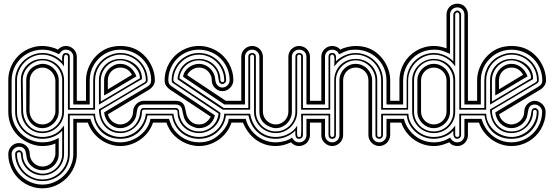

<svg xmlns="http://www.w3.org/2000/svg" viewBox="-20 -791 3006 1040"><path d="M326.9 -186Q326.9 -161.6 317.6 -140.5Q308.3 -119.4 292.4 -103.8Q276.4 -88.1 255.1 -79.1Q233.9 -70.1 210 -70.1Q184.1 -70.1 163 -80Q141.8 -89.8 126.7 -106.3Q111.6 -122.8 103.3 -144.3Q95 -165.8 95 -189L93 -356Q92.5 -380.9 101.7 -402Q110.8 -423.1 126.7 -438.7Q142.6 -454.3 164.1 -463.1Q185.5 -471.9 210 -471.9Q234.4 -471.9 255.6 -463.1Q276.9 -454.3 292.7 -438.7Q308.6 -423.1 317.7 -402Q326.9 -380.9 326.9 -356ZM316.9 -356Q316.9 -377.7 308.5 -397.3Q300 -417 285.5 -431.8Q271 -446.5 251.6 -455.3Q232.2 -464.1 210 -464.1Q188.2 -464.1 168.7 -455.2Q149.2 -446.3 134.4 -431.4Q119.6 -416.5 111.1 -397Q102.5 -377.4 103 -356L105 -189.9Q106 -166.7 113.9 -146.5Q121.8 -126.2 135.4 -111.2Q148.9 -96.2 167.8 -87.6Q186.8 -79.1 210 -79.1Q232.2 -79.1 251.6 -87.5Q271 -95.9 285.5 -110.5Q300 -125 308.5 -144.4Q316.9 -163.8 316.9 -186ZM298.1 -186Q298.1 -167.7 290.8 -151.5Q283.4 -135.3 271.2 -123.2Q259 -111.1 243.2 -104Q227.3 -96.9 210 -96.9Q189.7 -96.9 173.5 -105.2Q157.2 -113.5 145.8 -126.8Q134.3 -140.1 128.2 -157.2Q122.1 -174.3 122.1 -191.9V-356Q122.1 -369.4 125.7 -382Q129.4 -394.5 136.4 -405.2Q143.3 -415.8 153.3 -424Q163.3 -432.1 176 -437Q184.3 -439.9 192.6 -442.5Q200.9 -445.1 210 -445.1Q228.8 -445.1 244.9 -437.6Q261 -430.2 272.8 -417.8Q284.7 -405.5 291.4 -389.4Q298.1 -373.3 298.1 -356ZM139.9 -14.9Q113.3 -26.4 92 -43.5Q70.8 -60.5 55.9 -82.3Q41 -104 33 -130.1Q24.9 -156.2 24.9 -186V-356Q24.9 -381.8 31.4 -405.8Q37.8 -429.7 49.8 -450.4Q61.8 -471.2 78.5 -488Q95.2 -504.9 115.7 -516.8Q136.2 -528.8 160 -535.4Q183.8 -542 210 -542Q219.5 -542 230.6 -540.6Q241.7 -539.3 252.9 -536.7Q264.2 -534.2 274.7 -530.5Q285.2 -526.9 293 -522Q302 -531 312.7 -536.5Q323.5 -542 336.9 -542Q348.9 -542 359.6 -537.5Q370.4 -533 378.4 -525Q386.5 -517.1 391.2 -506.5Q396 -495.8 396 -483.9V-245.1H422.6V-225.1H377V-483.9Q377 -492.2 373.7 -499.1Q370.4 -506.1 364.9 -511.2Q359.4 -516.4 352.1 -519.2Q344.7 -522 336.9 -522Q329.8 -522 324.5 -520.1Q319.1 -518.3 314.8 -515Q310.5 -511.7 307 -507.2Q303.5 -502.7 300 -497.1Q286.9 -503.7 275.4 -508.4Q263.9 -513.2 253.1 -516.2Q242.2 -519.3 231.7 -520.6Q221.2 -522 210 -522Q187 -522 165.6 -516.1Q144.3 -510.3 125.7 -499.6Q107.2 -489 91.9 -473.9Q76.7 -458.7 65.8 -440.3Q54.9 -421.9 49 -400.5Q43 -379.2 43 -356V-186Q43 -163.3 49.1 -142.1Q55.2 -120.8 66 -102.4Q76.9 -84 92.3 -68.8Q107.7 -53.7 126.2 -42.8Q144.8 -32 166 -26Q187.3 -20 210 -20Q222.7 -20 233.9 -21.5Q245.1 -22.9 255.7 -26Q266.4 -29.1 276.7 -33.6Q287.1 -38.1 298.1 -43.9V43Q298.1 61.3 291.3 77.4Q284.4 93.5 272.5 105.5Q260.5 117.4 244.4 124.3Q228.3 131.1 210 131.1Q196.8 131.1 184.2 127.3Q171.6 123.5 160.8 116.3Q149.9 109.1 141.4 99Q132.8 88.9 127.9 75.9Q125.5 69.1 124.3 61Q123 53 121.8 44.9Q120.6 36.9 118.5 29.4Q116.5 22 112.3 16.4Q108.2 10.7 101.2 7.3Q94.2 3.9 83 3.9Q75.2 3.9 67.9 7.1Q60.5 10.3 55.1 15.6Q49.6 21 46.3 28.1Q43 35.2 43 43Q43 65.7 49.1 86.9Q55.2 108.2 66 126.6Q76.9 145 92.3 160.2Q107.7 175.3 126.2 186.2Q144.8 197 166 203Q187.3 209 210 209Q231.7 209 252.6 203.1Q273.4 197.3 292 186.4Q310.5 175.5 326.2 160.4Q341.8 145.3 353 126.8Q364.3 108.4 370.6 87.2Q377 65.9 377 43V-147H422.6V-127H396V43Q396 67.4 389.4 90.8Q382.8 114.3 370.7 134.9Q358.6 155.5 341.7 172.9Q324.7 190.2 304 202.6Q283.2 215.1 259.4 222Q235.6 229 210 229Q184.1 229 160.4 222.4Q136.7 215.8 116.2 203.7Q95.7 191.7 78.9 174.7Q62 157.7 50 137Q38.1 116.2 31.5 92.5Q24.9 68.8 24.9 43Q24.9 31 29.3 20.3Q33.7 9.5 41.5 1.5Q49.3 -6.6 59.9 -11.4Q70.6 -16.1 83 -16.1Q95.5 -16.1 106.1 -11.5Q116.7 -6.8 124.5 1.1Q132.3 9 136.7 19.8Q141.1 30.5 141.1 43Q141.1 56.6 146.6 69Q152.1 81.3 161.4 90.6Q170.7 99.9 183.2 105.5Q195.8 111.1 210 111.1Q220.5 111.1 230.2 108.2Q240 105.2 248.2 99.7Q256.3 94.2 262.8 86.5Q269.3 78.9 272.9 69.1Q275.1 62.3 277.6 56.4Q280 50.5 280 43V-13.9Q263.4 -6.3 245.7 -3.2Q228 0 210 0Q191.2 0 174.3 -3.7Q157.5 -7.3 139.9 -14.9ZM280 -356Q278.8 -370.1 272.8 -382.8Q266.8 -395.5 257.4 -404.8Q248 -414.1 235.7 -419.6Q223.4 -425 210 -425Q195.8 -425 183.2 -419.6Q170.7 -414.1 161.4 -404.8Q152.1 -395.5 146.6 -382.8Q141.1 -370.1 141.1 -356Q141.1 -314.5 140.5 -273.7Q139.9 -232.9 139.9 -191.9Q139.9 -176.5 144.9 -162.8Q149.9 -149.2 159.2 -139Q168.5 -128.9 181.3 -122.9Q194.1 -116.9 210 -116.9Q220.5 -116.9 230.2 -120Q240 -123 248.2 -128.7Q256.3 -134.3 262.8 -142.2Q269.3 -150.1 272.9 -159.9Q276.1 -166.7 278.1 -172.6Q280 -178.5 280 -186ZM210 -39.1Q179.2 -39.1 152.3 -50.5Q125.5 -62 105.3 -81.9Q85.2 -101.8 73.6 -128.5Q62 -155.3 62 -186V-356Q62 -378.4 68.5 -399.2Q75 -419.9 86.8 -437.5Q98.6 -455.1 115.5 -469Q132.3 -482.9 153.1 -491.9Q179.4 -503.9 210 -503.9Q240.2 -503.9 268.1 -492.1Q295.9 -480.2 316.9 -459Q316.9 -465.1 316.5 -472.8Q316.2 -480.5 317.6 -487.4Q319.1 -494.4 323.4 -499.1Q327.6 -503.9 336.9 -503.9Q346.2 -503.9 352.1 -498.9Q357.9 -493.9 357.9 -483.9V-206.1H422.6V-197H347.9V-483.9Q347.9 -485.6 347.2 -487.5Q346.4 -489.5 345 -491Q342.3 -495.1 336.9 -495.1Q334.7 -495.1 333.1 -493.8Q331.5 -492.4 330.1 -491Q328.6 -490 327.8 -486Q326.9 -481.9 326.5 -476.2Q326.2 -470.5 326.2 -463.6Q326.2 -456.8 326.3 -450.4Q326.4 -444.1 326.7 -438.8Q326.9 -433.6 326.9 -430.9Q323.2 -435.5 320.1 -440.4Q316.9 -445.3 313 -449Q303.2 -459.5 291.3 -468Q279.3 -476.6 266 -482.5Q252.7 -488.5 238.4 -491.8Q224.1 -495.1 210 -495.1Q181.2 -495.1 156 -483.6Q130.9 -472.2 112.2 -452.9Q93.5 -433.6 82.8 -408.4Q72 -383.3 72 -356V-186Q72 -157 82.9 -132Q93.8 -106.9 112.4 -88.5Q131.1 -70.1 156.2 -59.6Q181.4 -49.1 210 -49.1Q224.1 -49.1 238.6 -51.9Q253.2 -54.7 266.7 -60.3Q280.3 -65.9 292.1 -74.3Q304 -82.8 313 -94L326.9 -111.1V43Q326.9 66.9 317.6 88Q308.3 109.1 292.4 124.9Q276.4 140.6 255.1 149.8Q233.9 158.9 210 158.9Q192.6 158.9 176.3 153.9Q159.9 148.9 145.6 139.6Q131.3 130.4 120.1 117.2Q108.9 104 102.1 87.9Q99.1 80.8 97.5 73.4Q95.9 65.9 95 59Q94 52 93.3 45.8Q92.5 39.6 91.1 34.9Q88.6 34.2 86.9 33.6Q85.2 33 83 33Q78.4 33 75.2 35.8Q72 38.6 72 43Q72 71.5 82.9 96.6Q93.8 121.6 112.5 140.4Q131.3 159.2 156.4 170Q181.4 180.9 210 180.9Q238.5 180.9 263.5 170Q288.6 159.2 307.4 140.4Q326.2 121.6 337 96.6Q347.9 71.5 347.9 43V-175H422.6V-166H357.9V43Q357.9 63.7 352.7 82.6Q347.4 101.6 337.8 117.9Q328.1 134.3 314.7 147.6Q301.3 160.9 284.8 170.3Q268.3 179.7 249.4 184.8Q230.5 189.9 210 189.9Q189.7 189.9 170.9 184.7Q152.1 179.4 135.6 170Q119.1 160.6 105.6 147.2Q92 133.8 82.4 117.6Q72.8 101.3 67.4 82.4Q62 63.5 62 43Q62 38.8 63.7 35.2Q65.4 31.5 68.4 28.8Q71.3 26.1 75.1 24.5Q78.9 22.9 83 22.9Q86.7 22.9 90.3 24.4Q94 25.9 96.9 29.1Q100.1 32 101.6 35.6Q103 39.3 103 43Q103 59.6 107.8 74.6Q112.5 89.6 121.3 102.4Q130.1 115.2 142.5 125.1Q154.8 135 169.9 141.1Q179.9 144.8 189.7 147.3Q199.5 149.9 210 149.9Q232.2 149.9 251.6 141.5Q271 133.1 285.5 118.5Q300 104 308.5 84.6Q316.9 65.2 316.9 43V-84L314.9 -81.1Q305.2 -70.6 292.8 -62.6Q280.5 -54.7 266.7 -49.4Q252.9 -44.2 238.4 -41.6Q223.9 -39.1 210 -39.1Z M515.9 -356Q515.9 -380.9 524.9 -402Q533.9 -423.1 549.6 -438.7Q565.2 -454.3 586.3 -463.1Q607.4 -471.9 631.8 -471.9Q645.3 -471.9 659.4 -468.6Q673.6 -465.3 686.9 -459Q700.2 -452.6 711.8 -443.2Q723.4 -433.8 731.9 -421.6Q740.5 -409.4 745 -394.4Q749.5 -379.4 748.8 -362.1Q748.3 -362.1 738.6 -356.6Q729 -351.1 713.6 -342.2Q698.2 -333.3 678.6 -321.7Q658.9 -310.1 638.1 -297.6Q617.2 -285.2 596.8 -272.9Q576.4 -260.7 559.6 -250.7Q542.7 -240.7 531 -233.5Q519.3 -226.3 515.9 -224.1ZM445.8 -245.1V-356Q445.8 -383.1 454.2 -409.7Q462.6 -436.3 477.8 -459.4Q492.9 -482.4 514.2 -500.6Q535.4 -518.8 560.8 -529.1Q577.6 -535.9 596.1 -538.9Q614.5 -542 631.8 -542Q650.1 -542 668.7 -538.9Q687.3 -535.9 703.9 -529.1Q729.5 -518.8 750.6 -500.6Q771.7 -482.4 786.9 -459.4Q802 -436.3 810.4 -409.7Q818.8 -383.1 818.8 -356Q818.8 -339.4 809.7 -326.3Q800.5 -313.2 786.9 -304.9L564.9 -172.1Q567.1 -160.4 573.4 -150.4Q579.6 -140.4 588.6 -132.9Q597.7 -125.5 608.8 -121.2Q619.9 -116.9 631.8 -116.9Q645.3 -116.9 657.8 -122.2Q670.4 -127.4 679.9 -136.8Q689.5 -146.2 695.2 -158.8Q700.9 -171.4 700.9 -186Q700.9 -198 705.6 -208.7Q710.2 -219.5 718.3 -227.5Q726.3 -235.6 737.1 -240.4Q747.8 -245.1 760 -245.1H858.2V-225.1H760Q748 -225.1 740.8 -221.7Q733.6 -218.3 729.6 -212.5Q725.6 -206.8 723.8 -199.3Q721.9 -191.9 720.8 -183.8Q719.7 -175.8 718.4 -167.5Q717 -159.2 713.9 -152.1Q708.7 -140.1 700.2 -130Q691.7 -119.9 680.8 -112.5Q669.9 -105.2 657.5 -101.1Q645 -96.9 631.8 -96.9Q614.3 -96.9 599.1 -103.5Q584 -110.1 572.5 -121.5Q561 -132.8 553.6 -148.3Q546.1 -163.8 543.9 -181.9Q544.2 -182.1 545 -182.6Q545.9 -183.1 549 -184.9Q552 -186.8 558.1 -190.6Q564.2 -194.3 575.2 -200.9Q586.2 -207.5 603 -217.5Q619.9 -227.5 644.2 -242.1Q668.5 -256.6 701.2 -276.1Q733.9 -295.7 776.9 -321Q787.6 -327.1 793.2 -335.2Q798.8 -343.3 798.8 -356Q798.8 -379.2 792.8 -400.5Q786.9 -421.9 776 -440.3Q765.1 -458.7 749.9 -473.9Q734.6 -489 716.1 -499.6Q697.5 -510.3 676.1 -516.1Q654.8 -522 631.8 -522Q608.9 -522 587.6 -516.1Q566.4 -510.3 548 -499.4Q529.5 -488.5 514.4 -473.4Q499.3 -458.3 488.4 -439.8Q477.5 -421.4 471.7 -400.1Q465.8 -378.9 465.8 -356V-225.1H411.9V-245.1ZM737.8 -366.9Q738.3 -385 729.1 -402.5Q720 -419.9 704.8 -433.6Q689.7 -447.3 670.5 -455.7Q651.4 -464.1 631.8 -464.1Q609.9 -464.1 590.5 -455.3Q571 -446.5 556.8 -431.8Q542.5 -417 534.2 -397.3Q525.9 -377.7 525.9 -356V-241ZM543.9 -356Q543.9 -374.3 551.3 -390.5Q558.6 -406.7 570.7 -418.8Q582.8 -430.9 598.6 -438Q614.5 -445.1 631.8 -445.1Q647.9 -445.1 661.7 -439.5Q675.5 -433.8 686.6 -424.6Q697.8 -415.3 705.9 -402.8Q714.1 -390.4 719 -377Q718.5 -376.7 717.2 -376.1Q715.8 -375.5 710.9 -372.7Q706.1 -369.9 696.2 -364Q686.3 -358.2 668.7 -347.7Q651.1 -337.2 624.4 -321.2Q597.7 -305.2 558.8 -282Q555.2 -279.8 551.4 -278.1Q547.6 -276.4 543.9 -273.9ZM484.9 -206.1V-356Q484.9 -378.9 491.2 -399.8Q497.6 -420.7 509.4 -438.2Q521.2 -455.8 538.1 -469.6Q554.9 -483.4 575.9 -491.9Q590.3 -498 603.5 -501Q616.7 -503.9 631.8 -503.9Q662.6 -503.9 689.6 -492.3Q716.6 -480.7 736.6 -460.7Q756.6 -440.7 768.2 -413.7Q779.8 -386.7 779.8 -356Q779.8 -350.8 777.1 -346.4Q774.4 -342 770 -339.1L525.9 -194.1Q525.9 -168.9 534.2 -147.8Q542.5 -126.7 556.8 -111.5Q571 -96.2 590.5 -87.6Q609.9 -79.1 631.8 -79.1Q655.8 -79.1 674.8 -87.4Q693.8 -95.7 707.6 -110.1Q721.4 -124.5 729.6 -144Q737.8 -163.6 740 -186Q740.7 -195.1 745.4 -200.6Q750 -206.1 760 -206.1H858.2V-197H760Q755.4 -197 752.1 -193.7Q748.8 -190.4 748.8 -186Q748.8 -161.6 739.3 -140.5Q729.7 -119.4 713.6 -103.8Q697.5 -88.1 676.3 -79.1Q655 -70.1 631.8 -70.1Q603.3 -70.1 581.7 -81.1Q560.1 -92 545.4 -110.1Q530.8 -128.2 523.3 -151.4Q515.9 -174.6 515.9 -199Q516.6 -199 527 -204.8Q537.4 -210.7 553.8 -220.3Q570.3 -230 591.4 -242.6Q612.5 -255.1 634.8 -268.3Q657 -281.5 678.8 -294.6Q700.7 -307.6 718.6 -318.4Q736.6 -329.1 748.9 -336.5Q761.2 -344 764.9 -345.9Q767.1 -349.1 768.6 -350.7Q770 -352.3 770 -356Q770 -384.5 759.3 -409.8Q748.5 -435.1 729.9 -454Q711.2 -472.9 685.9 -484Q660.6 -495.1 631.8 -495.1Q618.4 -495.1 605.6 -492.2Q592.8 -489.3 579.8 -483.9Q560.3 -475.6 544.6 -462.6Q528.8 -449.7 517.8 -433.1Q506.8 -416.5 500.9 -397Q494.9 -377.4 494.9 -356V-197H411.9V-206.1ZM470 -147Q477.8 -119.1 493.2 -95.8Q508.5 -72.5 529.5 -55.7Q550.5 -38.8 576.5 -29.4Q602.5 -20 631.8 -20Q658.9 -20 685.8 -29.2Q712.6 -38.3 735.1 -55.1Q757.6 -71.8 773.7 -95.1Q789.8 -118.4 794.9 -147H858.2V-127H808.8Q799.6 -98.9 781.9 -75.6Q764.2 -52.2 740.7 -35.4Q717.3 -18.6 689.3 -9.3Q661.4 0 631.8 0Q602.5 0 575 -9.4Q547.4 -18.8 524 -35.6Q500.7 -52.5 483 -75.8Q465.3 -99.1 455.8 -127H411.9V-147ZM694.8 -386 690.9 -392.1Q681.2 -408 666 -416.5Q650.9 -425 631.8 -425Q617.2 -425 604.9 -419.6Q592.5 -414.1 583.4 -404.8Q574.2 -395.5 569.1 -382.8Q564 -370.1 564 -356V-306.9ZM778.8 -166Q773.7 -137.5 761.1 -114.1Q748.5 -90.8 729.7 -74.1Q710.9 -57.4 686.2 -48.2Q661.4 -39.1 631.8 -39.1Q602.3 -39.1 577.4 -47.7Q552.5 -56.4 533.7 -72.9Q514.9 -89.4 502.6 -112.8Q490.2 -136.2 485.8 -166H411.9V-175H494.9Q494.9 -157 500.4 -140.6Q505.9 -124.3 515.5 -110.4Q525.1 -96.4 538.2 -85.1Q551.3 -73.7 566.5 -65.7Q581.8 -57.6 598.4 -53.3Q615 -49.1 631.8 -49.1Q655.8 -49.1 679.2 -57.7Q702.6 -66.4 721.8 -82.8Q741 -99.1 754 -122.4Q767.1 -145.8 770 -175H858.2V-166Z M833.7 -206.1H929.9Q940.4 -206.1 945.2 -200.2Q950 -194.3 950 -186Q950 -175.5 952.5 -165.2Q955.1 -154.8 959 -145Q964.8 -129.9 975.1 -117.8Q985.4 -105.7 998.3 -97Q1011.2 -88.4 1026.5 -83.7Q1041.7 -79.1 1057.9 -79.1Q1078.6 -79.1 1097 -86.5Q1115.5 -94 1129.8 -106.9Q1144 -119.9 1153 -137.7Q1161.9 -155.5 1163.8 -176L919.9 -339.1Q917.7 -340.6 915.6 -341.4Q913.6 -342.3 912.8 -345.9Q910.6 -348.4 910.3 -350.7Q909.9 -353 909.9 -356Q909.9 -386.7 921.5 -413.7Q933.1 -440.7 953.1 -460.7Q973.1 -480.7 1000.1 -492.3Q1027.1 -503.9 1057.9 -503.9Q1088.6 -503.9 1115.5 -492.3Q1142.3 -480.7 1162.1 -460.7Q1181.9 -440.7 1193.4 -413.7Q1204.8 -386.7 1204.8 -356Q1204.8 -352.3 1203.1 -348.6Q1201.4 -345 1198.6 -342.2Q1195.8 -339.4 1192.1 -337.6Q1188.5 -335.9 1184.8 -335.9Q1181.2 -335.9 1176.6 -337.9Q1172.1 -339.8 1169.9 -342Q1167.2 -344.7 1165.8 -351.6Q1164.3 -358.4 1163.1 -366.6Q1161.9 -374.8 1160.5 -383.1Q1159.2 -391.4 1157 -397Q1151.4 -411.6 1141 -424Q1130.6 -436.3 1117.4 -445.2Q1104.2 -454.1 1088.9 -459.1Q1073.5 -464.1 1057.9 -464.1Q1037.4 -464.1 1018.7 -456.5Q1000 -449 985.7 -435.8Q971.4 -422.6 962.4 -404.9Q953.4 -387.2 951.9 -366.9L1191.9 -206.1H1271.5V-197H1187Q1184.1 -198.7 1175.5 -204.5Q1167 -210.2 1154.4 -218.5Q1141.8 -226.8 1126.1 -237.3Q1110.4 -247.8 1093.1 -259.4Q1075.9 -271 1058.1 -282.8Q1040.3 -294.7 1023.6 -306Q1006.8 -317.4 992.1 -327.3Q977.3 -337.2 966.3 -344.7Q955.3 -352.3 948.7 -356.9Q942.1 -361.6 941.9 -362.1V-365Q941.9 -368.7 942.9 -374Q943.8 -379.4 945.4 -385Q947 -390.6 948.7 -396Q950.4 -401.4 951.9 -405Q959 -421.1 969.8 -433.6Q980.7 -446 994.4 -454.6Q1008.1 -463.1 1024.2 -467.5Q1040.3 -471.9 1057.9 -471.9Q1082.8 -471.9 1103.9 -463.1Q1125 -454.3 1140.6 -438.7Q1156.2 -423.1 1165 -402Q1173.8 -380.9 1173.8 -356Q1173.8 -353.8 1175.2 -352.2Q1176.5 -350.6 1178 -349.1Q1178.7 -347.4 1180.7 -346.7Q1182.6 -345.9 1184.8 -345.9Q1189.9 -345.9 1192.9 -349.1Q1193.6 -350.6 1194.2 -352.5Q1194.8 -354.5 1194.8 -356Q1194.8 -374.8 1189.9 -392.3Q1185.1 -409.9 1176.3 -425.4Q1167.5 -440.9 1154.9 -453.7Q1142.3 -466.6 1127.2 -475.7Q1112.1 -484.9 1094.5 -490Q1076.9 -495.1 1057.9 -495.1Q1039.1 -495.1 1021.5 -490Q1003.9 -484.9 988.5 -475.7Q973.1 -466.6 960.3 -453.7Q947.5 -440.9 938.4 -425.4Q929.2 -409.9 924.1 -392.3Q918.9 -374.8 918.9 -356Q918.9 -354.5 920 -353.1Q921.1 -351.8 921.9 -351.1L924.8 -346.9V-345.9Q927.7 -344 936.4 -338.3Q945.1 -332.5 957.9 -324.1Q970.7 -315.7 986.7 -305.1Q1002.7 -294.4 1020.1 -282.8Q1037.6 -271.2 1055.7 -259.3Q1073.7 -247.3 1090.8 -236.1Q1107.9 -224.9 1122.8 -214.8Q1137.7 -204.8 1148.9 -197.3Q1160.2 -189.7 1166.9 -185.1Q1173.6 -180.4 1173.8 -179.9V-177Q1173.8 -154.1 1163.7 -134.5Q1153.6 -115 1137.2 -100.7Q1120.8 -86.4 1100.1 -78.2Q1079.3 -70.1 1057.9 -70.1Q1040.5 -70.1 1023.9 -75Q1007.3 -79.8 993 -89Q978.8 -98.1 967.5 -111.3Q956.3 -124.5 950 -141.1Q945.3 -152.3 943.6 -163.1Q941.9 -173.8 941.9 -186Q941.9 -192.1 937.1 -194.6Q932.4 -197 928 -197H833.7ZM1271.5 -166H1203.9Q1200.4 -137.9 1187.7 -114.6Q1175 -91.3 1155.5 -74.5Q1136 -57.6 1111 -48.3Q1085.9 -39.1 1057.9 -39.1Q1029.8 -39.1 1004.8 -48.3Q979.7 -57.6 960.2 -74.5Q940.7 -91.3 928 -114.6Q915.3 -137.9 911.9 -166H833.7V-175H919.9Q919.4 -170.7 920.8 -163.9Q922.1 -157.2 924.2 -150.1Q926.3 -143.1 928.6 -136.6Q930.9 -130.1 932.9 -126Q941.4 -107.9 954.7 -93.6Q968 -79.3 984.5 -69.5Q1001 -59.6 1019.7 -54.3Q1038.3 -49.1 1057.9 -49.1Q1084.2 -49.1 1108.4 -58.5Q1132.6 -67.9 1151.5 -84.7Q1170.4 -101.6 1182 -124.6Q1193.6 -147.7 1194.8 -175H1271.5ZM929.9 -245.1Q945.6 -245.1 955.4 -241.1Q965.3 -237.1 971.2 -230.3Q977.1 -223.6 980 -215Q982.9 -206.3 984.7 -196.8Q986.6 -187.3 988.4 -177.7Q990.2 -168.2 993.9 -159.9Q1003.7 -140.4 1019.4 -128.7Q1035.2 -116.9 1057.9 -116.9Q1080.3 -116.9 1095.8 -128.5Q1111.3 -140.1 1121.8 -158.9L901.9 -304.9Q888.4 -314 880.1 -326.3Q871.8 -338.6 871.8 -356Q871.8 -381.6 878.4 -405.4Q885 -429.2 897.1 -450Q909.2 -470.7 926.1 -487.7Q943.1 -504.6 963.9 -516.7Q984.6 -528.8 1008.3 -535.4Q1032 -542 1057.9 -542Q1083.5 -542 1107.3 -535.3Q1131.1 -528.6 1151.9 -516.5Q1172.6 -504.4 1189.6 -487.3Q1206.5 -470.2 1218.6 -449.6Q1230.7 -429 1237.3 -405.2Q1243.9 -381.3 1243.9 -356Q1243.9 -344.2 1239 -333.6Q1234.1 -323 1226 -314.9Q1217.8 -306.9 1207.2 -302Q1196.5 -297.1 1184.8 -297.1Q1172.9 -297.1 1162.4 -302Q1151.9 -306.9 1143.9 -314.9Q1136 -323 1131.5 -333.6Q1127 -344.2 1127 -356Q1127 -362.8 1126 -369.4Q1125 -376 1121.8 -382.1Q1113.5 -401.6 1096.7 -413.3Q1079.8 -425 1057.9 -425Q1047.9 -425 1038.2 -422.1Q1028.6 -419.2 1020.3 -413.8Q1012 -408.4 1005.1 -400.9Q998.3 -393.3 993.9 -384L1202.9 -245.1H1271.5V-225.1H1197L1193.8 -226.1L978 -371.1Q976.3 -371.8 974.9 -373.2Q973.4 -374.5 971.9 -376Q973.6 -390.9 981.9 -403.6Q990.2 -416.3 1002.2 -425.5Q1014.2 -434.8 1028.7 -439.9Q1043.2 -445.1 1057.9 -445.1Q1071.3 -445.1 1083.7 -440.9Q1096.2 -436.8 1106.7 -429.4Q1117.2 -422.1 1125.5 -412Q1133.8 -401.9 1138.9 -389.9Q1143.1 -380.1 1144.3 -371.8Q1145.5 -363.5 1146.5 -356.1Q1147.5 -348.6 1149.7 -342Q1151.9 -335.4 1158 -329.1Q1164.1 -323 1169.9 -319.9Q1175.8 -316.9 1184.8 -316.9Q1192.6 -316.9 1199.7 -320.1Q1206.8 -323.2 1212.2 -328.6Q1217.5 -334 1220.7 -341.1Q1223.9 -348.1 1223.9 -356Q1223.9 -379.2 1218 -400.5Q1212.2 -421.9 1201.3 -440.3Q1190.4 -458.7 1175.3 -473.9Q1160.2 -489 1141.7 -499.6Q1123.3 -510.3 1102.1 -516.1Q1080.8 -522 1057.9 -522Q1022.9 -522 992.7 -509.2Q962.4 -496.3 939.9 -473.9Q917.5 -451.4 904.7 -421.1Q891.8 -390.9 891.8 -356Q891.8 -349.6 893.1 -344.8Q894.3 -340.1 896.7 -336.1Q899.2 -332 903 -328.7Q906.7 -325.4 911.9 -322Q954.6 -293.5 987.2 -271.7Q1019.8 -250 1044.1 -233.8Q1068.4 -217.5 1085 -206.3Q1101.6 -195.1 1112.5 -187.7Q1123.5 -180.4 1129.6 -176.1Q1135.7 -171.9 1138.8 -169.8Q1141.8 -167.7 1142.7 -167Q1143.6 -166.3 1144 -166Q1140.6 -150.6 1132.9 -137.9Q1125.2 -125.2 1114 -116.1Q1102.8 -106.9 1088.5 -101.9Q1074.2 -96.9 1057.9 -96.9Q1048.1 -96.9 1040.2 -99.1Q1032.2 -101.3 1023.9 -105Q1008.5 -111.6 999 -120.2Q989.5 -128.9 983.9 -138.5Q978.3 -148.2 975.5 -158.3Q972.7 -168.5 970.8 -178.1Q969 -187.7 967 -196.3Q965.1 -204.8 960.9 -211.2Q956.8 -217.5 949.6 -221.3Q942.4 -225.1 929.9 -225.1H833.7V-245.1ZM895 -147Q900.1 -135.7 904.1 -123.7Q908 -111.6 913.8 -101.1Q925 -82.3 940.8 -67.3Q956.5 -52.2 975.3 -41.7Q994.1 -31.2 1015.1 -25.6Q1036.1 -20 1057.9 -20Q1073.7 -20 1090.7 -22.9Q1107.7 -25.9 1121.8 -32Q1137.2 -38.3 1153.7 -50.7Q1170.2 -63 1184.2 -78.6Q1198.2 -94.2 1207.9 -111.9Q1217.5 -129.6 1219 -147H1271.5V-127H1233.9Q1224.6 -98.9 1207 -75.6Q1189.5 -52.2 1166.1 -35.4Q1142.8 -18.6 1115.1 -9.3Q1087.4 0 1057.9 0Q1034.2 0 1010.7 -6.5Q987.3 -12.9 966.3 -24.8Q945.3 -36.6 927.6 -53.5Q909.9 -70.3 897.9 -91.1Q893.3 -99.4 888.8 -108.3Q884.3 -117.2 881.8 -127H833.7V-147Z M1325 -206.1V-483.9Q1325 -493.9 1330.9 -498.9Q1336.9 -503.9 1345.9 -503.9Q1355 -503.9 1360.5 -498.5Q1366 -493.2 1366 -483.9V-186Q1366 -163.6 1374.5 -144Q1383.1 -124.5 1397.8 -110.1Q1412.6 -95.7 1432.3 -87.4Q1451.9 -79.1 1473.9 -79.1Q1496.1 -79.1 1515.4 -87.5Q1534.7 -95.9 1549.1 -110.5Q1563.5 -125 1571.8 -144.4Q1580.1 -163.8 1580.1 -186V-483.9Q1580.1 -493.2 1585.4 -498.5Q1590.8 -503.9 1599.9 -503.9Q1609.1 -503.9 1615 -498.9Q1620.8 -493.9 1620.8 -483.9V-206.1H1707.5V-197H1611.1V-483.9Q1611.1 -495.1 1599.9 -495.1Q1595.5 -495.1 1592.7 -491.8Q1589.8 -488.5 1589.8 -483.9V-186Q1589.8 -162.1 1580.7 -141Q1571.5 -119.9 1555.8 -104.1Q1540 -88.4 1518.9 -79.2Q1497.8 -70.1 1473.9 -70.1Q1450 -70.1 1428.5 -79.1Q1407 -88.1 1390.9 -103.8Q1374.8 -119.4 1365.4 -140.5Q1356 -161.6 1356 -186V-483.9Q1356 -488.5 1353.3 -491.8Q1350.6 -495.1 1345.9 -495.1Q1341.3 -495.1 1338.1 -491.5Q1335 -487.8 1335 -483.9V-197H1252.4V-206.1ZM1620.8 -166V-59.1Q1620.8 -50 1615 -44.6Q1609.1 -39.1 1599.9 -39.1Q1590.6 -39.1 1586.3 -43.8Q1582 -48.6 1580.7 -55.5Q1579.3 -62.5 1579.7 -70.3Q1580.1 -78.1 1580.1 -84Q1569.1 -72.8 1556.4 -64.3Q1543.7 -55.9 1530 -50.3Q1516.4 -44.7 1502.1 -41.9Q1487.8 -39.1 1473.9 -39.1Q1444.6 -39.1 1419.8 -48.3Q1395 -57.6 1375.9 -74.5Q1356.7 -91.3 1343.9 -114.6Q1331.1 -137.9 1325.9 -166H1252.4V-175H1335L1335.9 -170.9Q1340.8 -144.3 1352.5 -121.9Q1364.3 -99.6 1382 -83.4Q1399.7 -67.1 1422.9 -58.1Q1446 -49.1 1473.9 -49.1Q1487.1 -49.1 1503.1 -52.1Q1519 -55.2 1534.9 -62.4Q1550.8 -69.6 1565.3 -81.5Q1579.8 -93.5 1589.8 -111.1Q1589.8 -104.7 1589.5 -96.6Q1589.1 -88.4 1589 -80.2Q1588.9 -72 1589.5 -64.3Q1590.1 -56.6 1592 -51Q1594.2 -49.6 1595.9 -49.3Q1597.7 -49.1 1599.9 -49.1Q1602.3 -49.1 1604.5 -49.3Q1606.7 -49.6 1608.9 -51Q1610.1 -54.4 1610.8 -63.5Q1611.6 -72.5 1611.8 -84.5Q1612.1 -96.4 1611.9 -110Q1611.8 -123.5 1611.7 -136.2Q1611.6 -148.9 1611.3 -159.2Q1611.1 -169.4 1611.1 -175H1707.5V-166ZM1286.9 -245.1V-483.9Q1286.9 -495.8 1291.6 -506.5Q1296.4 -517.1 1304.4 -525Q1312.5 -533 1323.2 -537.5Q1334 -542 1345.9 -542Q1357.9 -542 1368.5 -537.5Q1379.2 -533 1387 -525Q1394.8 -517.1 1399.4 -506.5Q1404.1 -495.8 1404.1 -483.9V-186Q1404.1 -171.6 1409.7 -159.1Q1415.3 -146.5 1424.8 -137.2Q1434.3 -127.9 1447 -122.4Q1459.7 -116.9 1473.9 -116.9Q1488 -116.9 1500.5 -122.6Q1512.9 -128.2 1522.2 -137.6Q1531.5 -147 1536.7 -159.5Q1542 -172.1 1542 -186V-483.9Q1542 -495.8 1546.5 -506.5Q1551 -517.1 1559 -525Q1566.9 -533 1577.4 -537.5Q1587.9 -542 1599.9 -542Q1611.8 -542 1622.6 -537.6Q1633.3 -533.2 1641.4 -525.4Q1649.4 -517.6 1654.2 -507Q1658.9 -496.3 1658.9 -483.9V-245.1H1707.5V-225.1H1639.9V-483.9Q1639.9 -492.7 1636.7 -499.6Q1633.5 -506.6 1628.2 -511.6Q1622.8 -516.6 1615.5 -519.3Q1608.2 -522 1599.9 -522Q1592 -522 1585 -519.2Q1577.9 -516.4 1572.5 -511.2Q1567.1 -506.1 1564.1 -499.1Q1561 -492.2 1561 -483.9V-186Q1561 -168.5 1554.3 -152.2Q1547.6 -136 1535.9 -123.8Q1524.2 -111.6 1508.2 -104.2Q1492.2 -96.9 1473.9 -96.9Q1464.1 -96.9 1456.5 -99.1Q1449 -101.3 1439.9 -105Q1413.6 -116.5 1399.3 -136.5Q1385 -156.5 1385 -186V-483.9Q1385 -492.2 1381.8 -499.1Q1378.7 -506.1 1373.3 -511.2Q1367.9 -516.4 1360.8 -519.2Q1353.8 -522 1345.9 -522Q1338.1 -522 1331.1 -519.2Q1324 -516.4 1318.6 -511.2Q1313.2 -506.1 1310.1 -499.1Q1306.9 -492.2 1306.9 -483.9V-225.1H1252.4V-245.1ZM1311 -147Q1318.1 -118.9 1333.9 -95.6Q1349.6 -72.3 1371.2 -55.4Q1392.8 -38.6 1419.1 -29.3Q1445.3 -20 1473.9 -20Q1484.9 -20 1496.7 -21.6Q1508.5 -23.2 1520.3 -26.4Q1532 -29.5 1542.7 -34.4Q1553.5 -39.3 1562 -45.9Q1568.1 -33.9 1577.3 -27Q1586.4 -20 1599.9 -20Q1608.2 -20 1615.5 -22.8Q1622.8 -25.6 1628.2 -30.8Q1633.5 -35.9 1636.7 -43.1Q1639.9 -50.3 1639.9 -59.1V-147H1707.5V-127H1658.9V-59.1Q1658.9 -47.6 1654.2 -36.5Q1649.4 -25.4 1641.8 -17.1Q1638.2 -13.4 1633.2 -10.3Q1628.2 -7.1 1622.6 -4.8Q1616.9 -2.4 1611.1 -1.2Q1605.2 0 1599.9 0Q1585.7 0 1575.7 -5.1Q1565.7 -10.3 1555.9 -20Q1545.9 -15.6 1536.1 -11.8Q1526.4 -8.1 1516.5 -5.5Q1506.6 -2.9 1496.1 -1.5Q1485.6 0 1473.9 0Q1441.9 0 1414.7 -9.2Q1387.5 -18.3 1365 -35Q1342.5 -51.8 1325.2 -75.1Q1307.9 -98.4 1295.9 -127H1252.4V-147Z M1687.3 -206.1H1759.5V-483.9Q1759.5 -503.9 1779.5 -503.9Q1789.3 -503.9 1793.7 -499.4Q1798.1 -494.9 1799.3 -488.2Q1800.5 -481.4 1800 -473.6Q1799.6 -465.8 1799.6 -459Q1809.8 -469.2 1822.3 -477.5Q1834.7 -485.8 1848.6 -491.7Q1862.5 -497.6 1877.2 -500.7Q1891.8 -503.9 1906.5 -503.9Q1927 -503.9 1945.9 -498.5Q1964.8 -493.2 1981.3 -483.5Q1997.8 -473.9 2011.2 -460.3Q2024.7 -446.8 2034.3 -430.3Q2043.9 -413.8 2049.2 -395Q2054.4 -376.2 2054.4 -356V-206.1H2124.3V-197H2044.7V-356Q2044.7 -384 2033.8 -409.3Q2022.9 -434.6 2004.2 -453.6Q1985.4 -472.7 1960.2 -483.9Q1935.1 -495.1 1906.5 -495.1Q1891.8 -495.1 1878.9 -492.2Q1866 -489.3 1854 -483.9Q1842 -478.5 1831.1 -470.9Q1820.1 -463.4 1809.6 -454.1L1790.5 -430.9Q1790.5 -433.6 1790.8 -439Q1791 -444.3 1791.3 -450.7Q1791.5 -457 1791.6 -463.9Q1791.7 -470.7 1791.3 -476.4Q1790.8 -482.2 1789.7 -486.2Q1788.6 -490.2 1786.6 -491Q1785.9 -493.2 1783.8 -494.1Q1781.7 -495.1 1779.5 -495.1Q1774.9 -495.1 1771.7 -491.8Q1768.6 -488.5 1768.6 -483.9V-197H1687.3ZM2124.3 -166H2054.4V-59.1Q2054.4 -50.8 2048.7 -44.9Q2043 -39.1 2034.7 -39.1Q2025.4 -39.1 2019.5 -44.6Q2013.7 -50 2013.7 -59.1V-356Q2013.7 -377.7 2005.2 -397.3Q1996.8 -417 1982.3 -431.8Q1967.8 -446.5 1948.2 -455.3Q1928.7 -464.1 1906.5 -464.1Q1884.8 -464.1 1865.4 -455.3Q1845.9 -446.5 1831.3 -431.8Q1816.7 -417 1808.1 -397.3Q1799.6 -377.7 1799.6 -356V-59.1Q1799.6 -50 1794.1 -44.6Q1788.6 -39.1 1779.5 -39.1Q1770.5 -39.1 1765 -44.6Q1759.5 -50 1759.5 -59.1V-166H1687.3V-175H1768.6V-60.1Q1770 -54 1771.7 -51.5Q1773.4 -49.1 1779.5 -49.1Q1784.2 -49.1 1787.4 -51.8Q1790.5 -54.4 1790.5 -59.1V-356Q1790.5 -380.9 1799.3 -402Q1808.1 -423.1 1823.7 -438.7Q1839.4 -454.3 1860.6 -463.1Q1881.8 -471.9 1906.5 -471.9Q1931.4 -471.9 1952.8 -463.1Q1974.1 -454.3 1989.9 -438.7Q2005.6 -423.1 2014.5 -402Q2023.4 -380.9 2023.4 -356V-59.1Q2023.4 -53 2026.4 -51Q2029.3 -49.1 2034.7 -49.1Q2039.1 -49.1 2041.9 -51.4Q2044.7 -53.7 2044.7 -59.1V-175H2124.3ZM2124.3 -245.1V-225.1H2073.5V-356Q2073.5 -379.2 2067.5 -400.5Q2061.5 -421.9 2050.7 -440.3Q2039.8 -458.7 2024.5 -473.9Q2009.3 -489 1990.7 -499.6Q1972.2 -510.3 1950.8 -516.1Q1929.4 -522 1906.5 -522Q1893.3 -522 1883.3 -520.9Q1873.3 -519.8 1864.1 -517.2Q1855 -514.6 1845.8 -510.6Q1836.7 -506.6 1825.4 -501L1816.7 -497.1Q1814.7 -500 1813.1 -503.1Q1811.5 -506.1 1809.4 -508.8Q1807.4 -511.5 1804.8 -513.7Q1802.2 -515.9 1798.6 -517.1Q1794.7 -520 1789.4 -521Q1784.2 -522 1779.5 -522Q1771.2 -522 1764.2 -519.2Q1757.1 -516.4 1751.8 -511.2Q1746.6 -506.1 1743.5 -499.1Q1740.5 -492.2 1740.5 -483.9V-225.1H1687.3V-245.1H1720.5V-483.9Q1720.5 -495.8 1725.2 -506.5Q1730 -517.1 1738 -525Q1746.1 -533 1756.8 -537.5Q1767.6 -542 1779.5 -542Q1791.7 -542 1803.8 -536.9Q1815.9 -531.7 1823.5 -522Q1831.3 -526.9 1841.8 -530.5Q1852.3 -534.2 1863.5 -536.7Q1874.8 -539.3 1886 -540.6Q1897.2 -542 1906.5 -542Q1924.8 -542 1943.4 -538.9Q1961.9 -535.9 1978.5 -529.1Q2004.2 -518.8 2025.3 -500.6Q2046.4 -482.4 2061.5 -459.4Q2076.7 -436.3 2085.1 -409.7Q2093.5 -383.1 2093.5 -356V-245.1ZM2124.3 -147V-127H2093.5V-59.1Q2093.5 -47.6 2088.3 -36.5Q2083 -25.4 2075.4 -17.1Q2071.8 -13.4 2066.9 -10.3Q2062 -7.1 2056.6 -4.8Q2051.3 -2.4 2045.5 -1.2Q2039.8 0 2034.7 0Q2022.5 0 2011.7 -4.8Q2001 -9.5 1992.9 -17.6Q1984.9 -25.6 1980.2 -36.4Q1975.6 -47.1 1975.6 -59.1V-356Q1975.6 -370.6 1970.3 -383.2Q1965.1 -395.8 1955.7 -405.2Q1946.3 -414.6 1933.7 -419.8Q1921.1 -425 1906.5 -425Q1891.8 -425 1879.5 -419.6Q1867.2 -414.1 1858 -404.8Q1848.9 -395.5 1843.8 -382.8Q1838.6 -370.1 1838.6 -356V-59.1Q1838.6 -47.1 1833.9 -36.4Q1829.1 -25.6 1821 -17.6Q1813 -9.5 1802.2 -4.8Q1791.5 0 1779.5 0Q1768.3 0 1757.6 -4.4Q1746.8 -8.8 1738.5 -17.1Q1729.5 -26.1 1725 -36.1Q1720.5 -46.1 1720.5 -59.1V-127H1687.3V-147H1740.5V-59.1Q1740.5 -50.8 1743.5 -43.7Q1746.6 -36.6 1751.8 -31.4Q1757.1 -26.1 1764.2 -23.1Q1771.2 -20 1779.5 -20Q1787.8 -20 1794.9 -23.1Q1802 -26.1 1807.3 -31.4Q1812.5 -36.6 1815.6 -43.7Q1818.6 -50.8 1818.6 -59.1V-356Q1818.6 -374 1825.4 -390.1Q1832.3 -406.2 1844.2 -418.5Q1856.2 -430.7 1872.2 -437.9Q1888.2 -445.1 1906.5 -445.1Q1924.8 -445.1 1941 -437.9Q1957.3 -430.7 1969.4 -418.5Q1981.4 -406.2 1988.5 -390.1Q1995.6 -374 1995.6 -356V-59.1Q1995.6 -50.8 1998.4 -43.7Q2001.2 -36.6 2006.3 -31.4Q2011.5 -26.1 2018.7 -23.1Q2025.9 -20 2034.7 -20Q2042.5 -20 2049.6 -23.2Q2056.6 -26.4 2061.9 -31.7Q2067.1 -37.1 2070.3 -44.2Q2073.5 -51.3 2073.5 -59.1V-147Z M2182.6 -206.1V-356Q2182.6 -377 2188.1 -396.1Q2193.6 -415.3 2203.4 -431.6Q2213.1 -448 2226.8 -461.4Q2240.5 -474.9 2256.8 -484.3Q2273.2 -493.7 2291.6 -498.8Q2310.1 -503.9 2329.6 -503.9Q2359.1 -503.9 2386.8 -492.1Q2414.6 -480.2 2435.5 -459V-711.9Q2435.5 -716.1 2437.4 -720Q2439.2 -723.9 2442.4 -727.1Q2445.6 -730.2 2449.6 -732.1Q2453.6 -733.9 2457.8 -733.9Q2461.4 -733.9 2465.1 -731.8Q2468.8 -729.7 2471.4 -726.6Q2474.1 -723.4 2475.8 -719.5Q2477.5 -715.6 2477.5 -711.9V-206.1H2566.7V-197H2467.8V-711.9Q2467.8 -715.8 2464.6 -720Q2461.4 -724.1 2457.8 -724.1Q2452.4 -724.1 2449 -720.3Q2445.6 -716.6 2445.6 -711.9V-430.9Q2435.8 -445.6 2423.1 -457.4Q2410.4 -469.2 2395.5 -477.7Q2380.6 -486.1 2363.9 -490.6Q2347.2 -495.1 2329.6 -495.1Q2310.5 -495.1 2292.8 -489.9Q2275.1 -484.6 2259.8 -475.1Q2244.4 -465.6 2231.7 -452.5Q2219 -439.5 2209.8 -424.1Q2200.7 -408.7 2195.7 -391.4Q2190.7 -374 2190.7 -356V-197H2090.6V-206.1ZM2477.5 -166V-59.1Q2477.5 -54.9 2475.7 -51.3Q2473.9 -47.6 2470.9 -44.9Q2468 -42.2 2464.5 -40.6Q2460.9 -39.1 2457.8 -39.1Q2448.2 -39.1 2443.6 -43.8Q2439 -48.6 2437.1 -55.5Q2435.3 -62.5 2435.4 -70.3Q2435.5 -78.1 2435.5 -84Q2434.8 -83.3 2434.6 -82.5Q2434.3 -81.8 2433.6 -81.1Q2424.3 -70.8 2412 -63Q2399.7 -55.2 2385.9 -49.9Q2372.1 -44.7 2357.5 -41.9Q2343 -39.1 2329.6 -39.1Q2301.8 -39.1 2276.4 -49.1Q2251 -59.1 2231.1 -76.3Q2211.2 -93.5 2198.5 -116.6Q2185.8 -139.6 2183.6 -166H2090.6V-175H2192.6Q2192.1 -156 2199.2 -137.9Q2206.3 -119.9 2218.3 -104.6Q2230.2 -89.4 2245.6 -77.5Q2261 -65.7 2277.6 -59.1Q2284.4 -56.4 2290.5 -54.6Q2296.6 -52.7 2302.9 -51.5Q2309.1 -50.3 2315.6 -49.7Q2322 -49.1 2329.6 -49.1Q2366.7 -49.1 2395.6 -64.9Q2424.6 -80.8 2445.6 -111.1V-59.1Q2445.6 -53.7 2449.3 -51.4Q2453.1 -49.1 2457.8 -49.1Q2462.9 -49.1 2465.3 -52.5Q2467.8 -55.9 2467.8 -59.1V-175H2566.7V-166ZM2566.7 -225.1H2495.6V-711.9Q2495.6 -720.2 2492.8 -727.3Q2490 -734.4 2485 -739.6Q2480 -744.9 2473 -747.9Q2466.1 -751 2457.8 -751Q2449.5 -751 2442.1 -748.2Q2434.8 -745.4 2429.4 -740.2Q2424.1 -735.1 2420.9 -727.9Q2417.7 -720.7 2417.7 -711.9V-499Q2403.8 -504.6 2394.3 -508.9Q2384.8 -513.2 2375.9 -516.1Q2366.9 -519 2356.3 -520.5Q2345.7 -522 2329.6 -522Q2306.4 -522 2285 -515.9Q2263.7 -509.8 2245.2 -498.8Q2226.8 -487.8 2211.7 -472.4Q2196.5 -457 2185.9 -438.6Q2175.3 -420.2 2169.4 -399.2Q2163.6 -378.2 2163.6 -356V-225.1H2090.6V-245.1H2143.6V-356Q2143.6 -381.6 2150.1 -405.4Q2156.7 -429.2 2168.8 -450Q2180.9 -470.7 2197.9 -487.7Q2214.8 -504.6 2235.6 -516.7Q2256.3 -528.8 2280 -535.4Q2303.7 -542 2329.6 -542Q2347.9 -542 2364.6 -538.6Q2381.3 -535.2 2398.7 -529.1V-711.9Q2398.7 -724.6 2403.1 -735.5Q2407.5 -746.3 2415.4 -754.3Q2423.3 -762.2 2434.1 -766.6Q2444.8 -771 2457.8 -771Q2470.5 -771 2481 -766.5Q2491.5 -762 2498.9 -753.9Q2506.3 -745.8 2510.5 -735.1Q2514.6 -724.4 2514.6 -711.9V-245.1H2566.7ZM2167.7 -147Q2175.5 -118.4 2191.3 -95.1Q2207 -71.8 2228.4 -55.1Q2249.8 -38.3 2275.6 -29.2Q2301.5 -20 2329.6 -20Q2342.3 -20 2353.8 -21.6Q2365.2 -23.2 2376.1 -26.4Q2387 -29.5 2397.3 -34.4Q2407.7 -39.3 2418.7 -45.9Q2423.8 -33.9 2434.3 -27Q2444.8 -20 2457.8 -20Q2466.1 -20 2473 -23.2Q2480 -26.4 2485 -31.7Q2490 -37.1 2492.8 -44.2Q2495.6 -51.3 2495.6 -59.1V-147H2566.7V-127H2514.6V-59.1Q2514.6 -46.6 2510.1 -35.9Q2505.6 -25.1 2497.8 -17.1Q2490 -9 2479.7 -4.5Q2469.5 0 2457.8 0Q2444.8 0 2433.3 -4.8Q2421.9 -9.5 2413.6 -20Q2401.9 -15.6 2392.1 -11.8Q2382.3 -8.1 2372.7 -5.5Q2363 -2.9 2352.7 -1.5Q2342.3 0 2329.6 0Q2300 0 2272.3 -9.3Q2244.6 -18.6 2221.4 -35.4Q2198.2 -52.2 2180.7 -75.6Q2163.1 -98.9 2153.6 -127H2090.6V-147ZM2398.7 -356Q2398.7 -370.1 2393.2 -382.8Q2387.7 -395.5 2378.4 -404.8Q2369.1 -414.1 2356.4 -419.6Q2343.8 -425 2329.6 -425Q2315.4 -425 2302.9 -419.6Q2290.3 -414.1 2281 -404.8Q2271.7 -395.5 2266.2 -382.8Q2260.7 -370.1 2260.7 -356V-186Q2260.7 -171.6 2266.2 -159.1Q2271.7 -146.5 2281 -137.2Q2290.3 -127.9 2302.9 -122.4Q2315.4 -116.9 2329.6 -116.9Q2343.8 -116.9 2356.4 -122.4Q2369.1 -127.9 2378.4 -137.2Q2387.7 -146.5 2393.2 -159.1Q2398.7 -171.6 2398.7 -186ZM2417.7 -186Q2417.7 -168.5 2410.8 -152.2Q2403.8 -136 2391.7 -123.8Q2379.6 -111.6 2363.6 -104.2Q2347.7 -96.9 2329.6 -96.9Q2311.5 -96.9 2295.4 -104.1Q2279.3 -111.3 2267.2 -123.5Q2255.1 -135.7 2247.9 -151.9Q2240.7 -168 2240.7 -186V-356Q2240.7 -374 2247.9 -390.1Q2255.1 -406.2 2267.2 -418.5Q2279.3 -430.7 2295.4 -437.9Q2311.5 -445.1 2329.6 -445.1Q2347.9 -445.1 2364 -437.9Q2380.1 -430.7 2392.1 -418.5Q2404.1 -406.2 2410.9 -390.1Q2417.7 -374 2417.7 -356ZM2435.5 -356Q2435.5 -377.7 2427.2 -397.3Q2418.9 -417 2404.7 -431.8Q2390.4 -446.5 2371.1 -455.3Q2351.8 -464.1 2329.6 -464.1Q2307.6 -464.1 2288.1 -455.6Q2268.6 -447 2254 -432.3Q2239.5 -417.5 2231.1 -397.8Q2222.7 -378.2 2222.7 -356V-186Q2222.7 -163.6 2231 -144Q2239.3 -124.5 2253.7 -110.1Q2268.1 -95.7 2287.6 -87.4Q2307.1 -79.1 2329.6 -79.1Q2352.1 -79.1 2371.5 -87.5Q2390.9 -95.9 2405.2 -110.5Q2419.4 -125 2427.5 -144.4Q2435.5 -163.8 2435.5 -186ZM2445.6 -186Q2445.6 -161.6 2436.5 -140.5Q2427.5 -119.4 2411.9 -103.8Q2396.2 -88.1 2375.1 -79.1Q2354 -70.1 2329.6 -70.1Q2305.7 -70.1 2284.3 -79.1Q2262.9 -88.1 2247.1 -103.8Q2231.2 -119.4 2221.9 -140.5Q2212.6 -161.6 2212.6 -186V-356Q2212.6 -380.9 2222.3 -402Q2231.9 -423.1 2248.2 -438.7Q2264.4 -454.3 2285.5 -463.1Q2306.6 -471.9 2329.6 -471.9Q2354.5 -471.9 2375.6 -463.1Q2396.7 -454.3 2412.4 -438.7Q2428 -423.1 2436.8 -402Q2445.6 -380.9 2445.6 -356Z M2750.5 -20Q2772.9 -20 2793.9 -25.9Q2814.9 -31.7 2833.4 -42.5Q2851.8 -53.2 2867.2 -68.2Q2882.6 -83.3 2893.4 -101.7Q2904.3 -120.1 2910.4 -141.4Q2916.5 -162.6 2916.5 -185.8Q2916.5 -193.6 2913.2 -200.7Q2909.9 -207.8 2904.4 -213.1Q2898.9 -218.5 2891.6 -221.7Q2884.3 -224.9 2876.5 -224.9Q2865.7 -224.9 2859.1 -221.6Q2852.5 -218.3 2848.6 -212.6Q2844.7 -207 2842.8 -199.7Q2840.8 -192.4 2839.5 -184.2Q2838.1 -176 2836.7 -167.7Q2835.2 -159.4 2832.5 -152.1Q2827.4 -140.1 2818.8 -130Q2810.3 -119.9 2799.6 -112.5Q2788.8 -105.2 2776.4 -101.1Q2763.9 -96.9 2750.7 -96.9H2750.5H2749.5Q2732.2 -97.2 2717.2 -103.8Q2702.1 -110.4 2690.8 -121.7Q2679.4 -133.1 2672.1 -148.6Q2664.8 -164.1 2662.6 -181.9Q2662.8 -182.1 2663.7 -182.6Q2664.6 -183.1 2667.6 -184.9Q2670.7 -186.8 2676.8 -190.6Q2682.9 -194.3 2693.8 -200.9Q2704.8 -207.5 2721.7 -217.5Q2738.5 -227.5 2762.8 -242.1Q2787.1 -256.6 2819.8 -276.1Q2852.5 -295.7 2895.5 -321Q2906.2 -327.1 2911.9 -335.2Q2917.5 -343.3 2917.5 -356Q2917.5 -379.2 2911.5 -400.5Q2905.5 -421.9 2894.7 -440.3Q2883.8 -458.7 2868.5 -473.9Q2853.3 -489 2834.7 -499.6Q2816.2 -510.3 2794.8 -516.1Q2773.4 -522 2750.5 -522Q2727.5 -522 2706.3 -516.1Q2685.1 -510.3 2666.6 -499.4Q2648.2 -488.5 2633.1 -473.4Q2617.9 -458.3 2607.1 -439.8Q2596.2 -421.4 2590.3 -400.1Q2584.5 -378.9 2584.5 -356V-225.1H2537.1V-245.1H2564.5V-356Q2564.5 -383.1 2572.9 -409.7Q2581.3 -436.3 2596.4 -459.4Q2611.6 -482.4 2632.8 -500.6Q2654.1 -518.8 2679.4 -529.1Q2696.3 -535.9 2714.7 -538.9Q2733.2 -542 2750.5 -542Q2768.8 -542 2787.4 -538.9Q2805.9 -535.9 2822.5 -529.1Q2848.1 -518.8 2869.3 -500.6Q2890.4 -482.4 2905.5 -459.4Q2920.7 -436.3 2929.1 -409.7Q2937.5 -383.1 2937.5 -356Q2937.5 -339.4 2928.3 -326.3Q2919.2 -313.2 2905.5 -304.9L2683.6 -172.1Q2685.8 -160.4 2692 -150.4Q2698.2 -140.4 2707.3 -132.9Q2716.3 -125.5 2727.4 -121.2Q2738.5 -116.9 2750.5 -116.9Q2764.6 -117.4 2777.2 -122.9Q2789.8 -128.4 2799.2 -137.7Q2808.6 -147 2814.1 -159.3Q2819.6 -171.6 2819.6 -186Q2819.6 -198 2824.2 -208.7Q2828.9 -219.5 2836.9 -227.5Q2845 -235.6 2855.7 -240.4Q2866.5 -245.1 2878.7 -245.1V-244.6Q2889.9 -244.1 2900.1 -239.1Q2910.4 -234.1 2918.3 -226.1Q2926.3 -218 2930.9 -207.5Q2935.5 -197 2935.5 -185.8Q2935.5 -160.4 2929 -136.7Q2922.4 -113 2910.4 -92.4Q2898.4 -71.8 2881.6 -54.7Q2864.7 -37.6 2844.1 -25.5Q2823.5 -13.4 2799.8 -6.7Q2776.1 0 2750.5 0Q2721.2 0 2693.6 -9.4Q2666 -18.8 2642.7 -35.6Q2619.4 -52.5 2601.7 -75.8Q2584 -99.1 2574.5 -127H2537.1V-147H2588.6Q2596.4 -119.4 2611.7 -96.1Q2627 -72.8 2647.8 -55.9Q2668.7 -39.1 2694.6 -29.7Q2720.5 -20.3 2749.5 -20ZM2634.5 -356Q2634.5 -380.9 2643.6 -402Q2652.6 -423.1 2668.2 -438.7Q2683.8 -454.3 2705 -463.1Q2726.1 -471.9 2750.5 -471.9Q2763.9 -471.9 2778.1 -468.6Q2792.2 -465.3 2805.5 -459Q2818.8 -452.6 2830.4 -443.2Q2842 -433.8 2850.6 -421.6Q2859.1 -409.4 2863.6 -394.4Q2868.2 -379.4 2867.4 -362.1Q2866.9 -362.1 2857.3 -356.6Q2847.7 -351.1 2832.3 -342.2Q2816.9 -333.3 2797.2 -321.7Q2777.6 -310.1 2756.7 -297.6Q2735.8 -285.2 2715.5 -272.9Q2695.1 -260.7 2678.2 -250.7Q2661.4 -240.7 2649.7 -233.5Q2637.9 -226.3 2634.5 -224.1ZM2856.4 -366.9Q2856.9 -385 2847.8 -402.5Q2838.6 -419.9 2823.5 -433.6Q2808.3 -447.3 2789.2 -455.7Q2770 -464.1 2750.5 -464.1Q2728.5 -464.1 2709.1 -455.3Q2689.7 -446.5 2675.4 -431.8Q2661.1 -417 2652.8 -397.3Q2644.5 -377.7 2644.5 -356V-241ZM2750.5 -49.1Q2777.8 -49.1 2802.7 -59.8Q2827.6 -70.6 2846.4 -89.1Q2865.2 -107.7 2876.3 -132.6Q2887.5 -157.5 2887.5 -185.8Q2887.5 -190.2 2884.3 -193Q2881.1 -195.8 2876.5 -195.8Q2872.8 -195.8 2870.1 -193Q2867.4 -190.2 2867.4 -186Q2867.4 -161.6 2857.9 -140.5Q2848.4 -119.4 2832.3 -103.8Q2816.2 -88.1 2794.9 -79.1Q2773.7 -70.1 2750.5 -70.1H2749.5Q2721.2 -70.3 2699.7 -81.3Q2678.2 -92.3 2663.7 -110.4Q2649.2 -128.4 2641.8 -151.6Q2634.5 -174.8 2634.5 -199Q2635.3 -199 2645.6 -204.8Q2656 -210.7 2672.5 -220.3Q2689 -230 2710.1 -242.6Q2731.2 -255.1 2753.4 -268.3Q2775.6 -281.5 2797.5 -294.6Q2819.3 -307.6 2837.3 -318.4Q2855.2 -329.1 2867.6 -336.5Q2879.9 -344 2883.5 -345.9Q2885.7 -349.1 2887.2 -350.7Q2888.7 -352.3 2888.7 -356Q2888.7 -384.5 2877.9 -409.8Q2867.2 -435.1 2848.5 -454Q2829.8 -472.9 2804.6 -484Q2779.3 -495.1 2750.5 -495.1Q2737.1 -495.1 2724.2 -492.2Q2711.4 -489.3 2698.5 -483.9Q2679 -475.6 2663.2 -462.6Q2647.5 -449.7 2636.5 -433.1Q2625.5 -416.5 2619.5 -397Q2613.5 -377.4 2613.5 -356V-197H2537.1V-206.1H2603.5V-356Q2603.5 -378.9 2609.9 -399.8Q2616.2 -420.7 2628.1 -438.2Q2639.9 -455.8 2656.7 -469.6Q2673.6 -483.4 2694.6 -491.9Q2709 -498 2722.2 -501Q2735.4 -503.9 2750.5 -503.9Q2781.2 -503.9 2808.2 -492.3Q2835.2 -480.7 2855.2 -460.7Q2875.2 -440.7 2886.8 -413.7Q2898.4 -386.7 2898.4 -356Q2898.4 -350.8 2895.8 -346.4Q2893.1 -342 2888.7 -339.1L2644.5 -194.1Q2644.5 -168.9 2652.7 -147.9Q2660.9 -127 2675.2 -111.7Q2689.5 -96.4 2708.5 -87.9Q2727.5 -79.3 2749.5 -79.1H2750.5Q2774.4 -79.1 2793.5 -87.4Q2812.5 -95.7 2826.3 -110.1Q2840.1 -124.5 2848.3 -144Q2856.4 -163.6 2858.6 -186Q2859.1 -194.6 2864.3 -200.1Q2869.4 -205.6 2878.7 -206.1Q2886.2 -204.8 2891.8 -199.2Q2897.5 -193.6 2897.5 -185.8Q2897.5 -154.1 2886.4 -127.2Q2875.2 -100.3 2855.6 -80.7Q2835.9 -61 2809 -50Q2782 -39.1 2750.5 -39.1H2749.5Q2720.2 -39.1 2695.6 -47.9Q2670.9 -56.6 2652.1 -73Q2633.3 -89.4 2621.1 -112.9Q2608.9 -136.5 2604.5 -166H2537.1V-175H2613.5Q2613.5 -157.2 2619 -140.9Q2624.5 -124.5 2634 -110.6Q2643.6 -96.7 2656.5 -85.3Q2669.4 -74 2684.6 -66Q2699.7 -58.1 2716.3 -53.6Q2732.9 -49.1 2749.5 -49.1ZM2662.6 -356Q2662.6 -374.3 2669.9 -390.5Q2677.2 -406.7 2689.3 -418.8Q2701.4 -430.9 2717.3 -438Q2733.2 -445.1 2750.5 -445.1Q2766.6 -445.1 2780.4 -439.5Q2794.2 -433.8 2805.3 -424.6Q2816.4 -415.3 2824.6 -402.8Q2832.8 -390.4 2837.6 -377Q2837.2 -376.7 2835.8 -376.1Q2834.5 -375.5 2829.6 -372.7Q2824.7 -369.9 2814.8 -364Q2804.9 -358.2 2787.4 -347.7Q2769.8 -337.2 2743 -321.2Q2716.3 -305.2 2677.5 -282Q2673.8 -279.8 2670 -278.1Q2666.3 -276.4 2662.6 -273.9ZM2813.5 -386 2809.6 -392.1Q2799.8 -408 2784.7 -416.5Q2769.5 -425 2750.5 -425Q2735.8 -425 2723.5 -419.6Q2711.2 -414.1 2702 -404.8Q2692.9 -395.5 2687.7 -382.8Q2682.6 -370.1 2682.6 -356V-306.9Z"/></svg>

Font: TafelwerkOT
Style: Regular
Weight: 400
Designer: Peter Wiegel
Foundry: Peter Wiegel, based on an original design named Oxford by Christine Lord, 1969
Version: Version 1.000